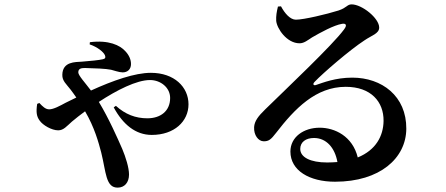

<svg xmlns="http://www.w3.org/2000/svg" viewBox="-20 -785 2040 878"><path d="M390 -582C426 -570 454 -547 460 -532C464 -522 461 -516 450 -514C433 -510 393 -506 354 -503C325 -501 266 -504 265 -443C264 -415 284 -400 303 -375C311 -365 319 -353 329 -339C312 -331 296 -323 280 -315C254 -301 225 -285 205 -285C188 -285 175 -298 160 -314L150 -310C144 -270 148 -252 161 -234C176 -212 217 -189 246 -189C271 -189 285 -208 309 -229C327 -244 347 -260 369 -276C412 -203 431 -133 443 -87C454 -43 459 -3 468 26C478 58 492 73 518 73C550 73 570 49 570 13C570 -18 555 -66 539 -104C518 -152 478 -243 432 -319C514 -373 605 -419 666 -419C714 -419 758 -385 758 -337C758 -277 714 -244 654 -244C600 -244 553 -262 510 -301L500 -294C542 -216 600 -168 674 -168C777 -168 842 -230 842 -308C842 -387 777 -452 670 -452C597 -452 497 -417 396 -371C369 -407 338 -440 338 -454C338 -472 352 -474 369 -474C412 -473 465 -471 488 -466C501 -463 525 -454 541 -454C563 -454 579 -468 579 -492C579 -512 571 -532 553 -551C529 -578 477 -603 391 -592Z M1476 -42C1399 -42 1353 -66 1353 -104C1353 -135 1378 -154 1416 -154C1471 -154 1511 -111 1523 -44C1508 -43 1493 -42 1476 -42ZM1251 -755C1245 -730 1242 -713 1243 -690C1246 -655 1291 -587 1350 -587C1371 -587 1388 -602 1407 -614C1445 -636 1507 -670 1544 -676C1560 -679 1570 -672 1553 -650C1501 -579 1291 -381 1193 -285C1160 -253 1144 -231 1142 -204C1140 -166 1162 -140 1184 -139C1209 -138 1219 -147 1243 -178C1328 -288 1424 -388 1561 -388C1676 -388 1735 -320 1734 -232C1733 -163 1699 -99 1616 -65C1592 -163 1510 -201 1442 -201C1368 -201 1308 -158 1308 -92C1308 -5 1395 46 1512 46C1718 46 1837 -62 1838 -196C1839 -346 1726 -430 1591 -430C1514 -430 1457 -407 1424 -396C1414 -393 1408 -400 1419 -411C1457 -451 1580 -557 1646 -600C1679 -623 1714 -631 1714 -659C1714 -702 1635 -765 1588 -765C1567 -765 1567 -750 1528 -737C1474 -720 1369 -695 1333 -695C1307 -695 1282 -724 1265 -756Z"/></svg>

Font: Source Han Serif
Style: Bold
Weight: 700
Designer: Ryoko NISHIZUKA 西塚涼子 (kana & ideographs); Frank Grießhammer (Latin, Greek & Cyrillic); Wenlong ZHANG 张文龙 (bopomofo); San
Foundry: Adobe Systems Incorporated
Version: Version 1.001;PS 1.001;hotconv 16.6.54;makeotf.lib2.5.65590